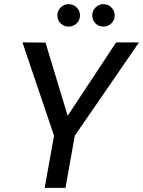

<svg xmlns="http://www.w3.org/2000/svg" viewBox="-20 -904 689 924"><path d="M195 0 240 -251 88 -700 199 -699 305 -349H307L539 -700H649L340 -251L295 0ZM310 -776Q288 -776 272 -791.5Q256 -807 256 -830Q256 -852 272 -868Q288 -884 310 -884Q333 -884 349 -868Q365 -852 365 -830Q365 -807 349 -791.5Q333 -776 310 -776ZM478 -776Q455 -776 439.5 -791.5Q424 -807 424 -830Q424 -852 439.5 -868Q455 -884 478 -884Q500 -884 516 -868Q532 -852 532 -830Q532 -807 516 -791.5Q500 -776 478 -776Z"/></svg>

Font: DM Sans 36pt Medium
Style: Italic
Weight: 500
Italic angle: -10°
Designer: Colophon Foundry, Jonny Pinhorn
Foundry: Colophon Foundry
Version: Version 4.004;gftools[0.9.30]